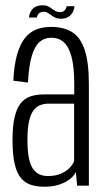

<svg xmlns="http://www.w3.org/2000/svg" viewBox="-20 -704 398 728"><path d="M148 4Q175 4 195.5 -1.5Q216 -7 230.8 -15.5Q245.5 -24 254.8 -33.5Q264 -43 267.5 -52L272.5 0H317V-384Q317 -467 301.2 -514.5Q285.5 -562 253.8 -582Q222 -602 174 -602Q142.5 -602 117.2 -592Q92 -582 73.8 -558.8Q55.5 -535.5 44.5 -496.2Q33.5 -457 30.5 -398L86 -391Q89.5 -455 100.5 -492Q111.5 -529 130 -545Q148.5 -561 174 -561Q202.5 -561 221.8 -544Q241 -527 251.2 -488.5Q261.5 -450 261.5 -385V-346H146.5Q118 -346 95.5 -338.5Q73 -331 58 -311.8Q43 -292.5 35.2 -259Q27.5 -225.5 27.5 -172Q27.5 -117.5 35.5 -82.8Q43.5 -48 59.2 -29.2Q75 -10.5 97.2 -3.2Q119.5 4 148 4ZM161.5 -36.5Q145 -36.5 131 -42.2Q117 -48 106.2 -62.5Q95.5 -77 89.8 -104Q84 -131 84 -174.5Q84 -217 90.2 -244.2Q96.5 -271.5 107.2 -285.8Q118 -300 132.8 -305.5Q147.5 -311 165 -311H261V-93Q256.5 -80.5 243.8 -67.2Q231 -54 210.2 -45.2Q189.5 -36.5 161.5 -36.5ZM211 -633Q223.5 -633 231.8 -636.2Q240 -639.5 245.8 -644.8Q251.5 -650 255 -656.2Q258.5 -662.5 260.2 -669Q262 -675.5 262 -680.5H232.5Q232 -676 229.5 -670.5Q227 -665 221.2 -661.5Q215.5 -658 208 -658Q198 -658 190.8 -662Q183.5 -666 176.5 -671.2Q169.5 -676.5 161.5 -680.2Q153.5 -684 142 -684Q130.5 -684 121.8 -681.2Q113 -678.5 107.2 -673.5Q101.5 -668.5 97.8 -662.2Q94 -656 92.2 -649.8Q90.5 -643.5 90 -637.5H119.5Q120.5 -642 123.2 -647.5Q126 -653 131.5 -656.2Q137 -659.5 145.5 -659.5Q154 -659.5 160.8 -655.5Q167.5 -651.5 174.5 -646.2Q181.5 -641 190 -637Q198.5 -633 211 -633Z"/></svg>

Font: Anybody Condensed Light
Style: Regular
Weight: 300
Width: 3
Designer: Tyler Finck
Foundry: Etcetera Type Company
Version: Version 1.113;gftools[0.9.25]